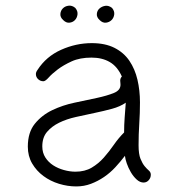

<svg xmlns="http://www.w3.org/2000/svg" viewBox="-20 -659 642 690"><path d="M522 -31Q522 -20 514.5 -11.5Q507 -3 496 -3Q483 -3 471 -14Q459 -25 450 -40.5Q441 -56 435.5 -72Q430 -88 429 -99Q413 -78 394.5 -58Q376 -38 354 -23Q332 -8 307 1.5Q282 11 254 11Q223 11 192 1.5Q161 -8 136 -26.5Q111 -45 95.5 -71.5Q80 -98 80 -132Q80 -183 105 -214Q130 -245 167.5 -263Q205 -281 248 -290Q291 -299 328 -307Q365 -315 389.5 -325Q414 -335 413 -356Q413 -360 412.5 -363Q412 -366 412 -369Q412 -378 418 -384Q402 -420 374.5 -436Q347 -452 309 -452Q267 -452 237.5 -438.5Q208 -425 187.5 -409.5Q167 -394 155 -380.5Q143 -367 136 -367Q125 -367 117 -374.5Q109 -382 109 -393Q109 -400 115 -408Q146 -456 199.5 -480Q253 -504 310 -504Q358 -504 391.5 -487Q425 -470 445 -440.5Q465 -411 474 -372.5Q483 -334 483 -291Q483 -253 480.5 -214.5Q478 -176 478 -137Q478 -105 485 -88Q492 -71 500 -61.5Q508 -52 515 -46Q522 -40 522 -31ZM432 -290Q412 -276 382.5 -268Q353 -260 319.5 -253Q286 -246 252.5 -238.5Q219 -231 192.5 -218Q166 -205 149 -185Q132 -165 132 -133Q132 -110 143 -93Q154 -76 171 -65Q188 -54 209.5 -48Q231 -42 251 -42Q285 -42 309.5 -56.5Q334 -71 353 -92.5Q372 -114 389 -138.5Q406 -163 426 -183Q426 -210 428 -236.5Q430 -263 432 -290ZM383 -630Q392 -619 390.5 -607Q389 -595 381 -587Q373 -579 361 -577.5Q349 -576 338 -587Q327 -597 328 -609Q329 -621 337.5 -628.5Q346 -636 358 -638Q370 -640 382 -631ZM251 -630Q260 -619 258.5 -607Q257 -595 249.5 -587Q242 -579 230 -577.5Q218 -576 207 -587Q196 -597 197 -609Q198 -621 206 -629Q214 -637 226.5 -638.5Q239 -640 250 -631Z"/></svg>

Font: Wynona
Style: Regular
Weight: 400
Italic angle: -12°
Designer: Kanati
Foundry: Kanati and Michael Everson
Version: Version 2.000